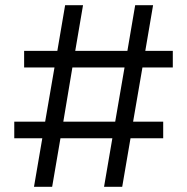

<svg xmlns="http://www.w3.org/2000/svg" viewBox="-20 -720 721 740"><path d="M111 0 143 -187H35V-251H154L190 -460H73V-524H201L231 -700H300L270 -524H471L501 -700H570L540 -524H646V-460H529L493 -251H609V-187H483L451 0H381L413 -187H213L181 0ZM224 -251H424L460 -460H259Z"/></svg>

Font: Lexend Light
Style: Regular
Weight: 300
Designer: Bonnie Shaver-Troup, Thomas Jockin
Foundry: Lexend
Version: Version 1.007; ttfautohint (v1.8.3)